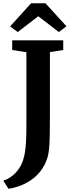

<svg xmlns="http://www.w3.org/2000/svg" viewBox="-40 -996 456 1204"><path d="M-19.5 137Q5.5 129 29.5 112.2Q53.5 95.5 73.2 69.5Q93 43.5 104.5 8.5Q112 -14 116.5 -41.2Q121 -68.5 123.2 -108.2Q125.5 -148 125.5 -206.5V-668.5L36.5 -682.5V-743H356.5V-682.5L273 -669.5V-274.5Q273 -183.5 271.2 -119Q269.5 -54.5 260 -16Q245.5 38 211.8 80.2Q178 122.5 127.5 150Q77 177.5 13.5 188ZM71 -795 23.5 -830.5 155 -975.5H245L376.5 -831.5L329 -795L200 -894Z"/></svg>

Font: Merriweather 24pt
Style: Bold
Weight: 700
Designer: Eben Sorkin
Foundry: Eben Sorkin
Version: Version 2.100